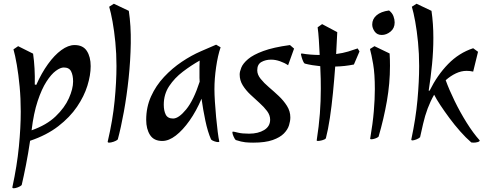

<svg xmlns="http://www.w3.org/2000/svg" viewBox="-20 -732 2610 1027"><path d="M54 275Q46 275 46 270Q71 155 81 52.5Q91 -50 91 -135Q91 -205 85 -269Q79 -333 70 -385Q61 -437 52 -468L77 -485L157 -445Q168 -368 166 -280L174 -278Q202 -341 236.5 -389Q271 -437 308 -464Q345 -491 379 -491Q424 -491 444.5 -459.5Q465 -428 465 -378Q465 -330 447.5 -273.5Q430 -217 392 -161Q354 -105 292 -57Q230 -9 141 21Q131 89 119 150Q107 211 96 258Q89 265 75.5 270Q62 275 54 275ZM149 -35Q229 -63 277.5 -109.5Q326 -156 348.5 -206.5Q371 -257 371 -296Q371 -329 360.5 -350Q350 -371 321 -371Q303 -371 278.5 -353Q254 -335 228.5 -295.5Q203 -256 181.5 -191.5Q160 -127 149 -35Z M564 31Q556 31 556 26Q583 -89 593 -191.5Q603 -294 603 -379Q603 -445 597 -506Q591 -567 582 -616.5Q573 -666 564 -696L589 -712L669 -674Q681 -594 679.5 -501Q678 -408 668 -313.5Q658 -219 642.5 -134Q627 -49 610 14Q603 21 588 26Q573 31 564 31Z M1146 28Q1139 28 1127 24Q1115 20 1109 14Q1091 -27 1078.5 -86.5Q1066 -146 1058 -204Q1030 -138 994 -87Q958 -36 920.5 -7Q883 22 848 22Q803 22 782.5 -10Q762 -42 762 -91Q762 -159 788 -216.5Q814 -274 857.5 -320.5Q901 -367 952.5 -401.5Q1004 -436 1055 -458L1136 -493L1160 -479Q1145 -435 1136 -373Q1127 -311 1127 -255Q1127 -228 1129.5 -188Q1132 -148 1136 -105.5Q1140 -63 1144.5 -27.5Q1149 8 1153 25Q1153 28 1146 28ZM906 -98Q936 -98 976 -147Q1016 -196 1048 -295Q1047 -306 1047 -315.5Q1047 -325 1047 -333Q1047 -358 1047 -376Q1047 -394 1048 -408Q1002 -382 958 -348.5Q914 -315 885 -271.5Q856 -228 856 -172Q856 -140 866.5 -119Q877 -98 906 -98Z M1334 31Q1312 31 1292 29Q1272 27 1241 17Q1236 13 1229.5 -1.5Q1223 -16 1223 -24Q1223 -28 1226 -28Q1231 -28 1253 -22.5Q1275 -17 1312 -17Q1361 -17 1393 -36.5Q1425 -56 1425 -92Q1425 -116 1408.5 -138Q1392 -160 1368 -181.5Q1344 -203 1319.5 -226Q1295 -249 1278.5 -275.5Q1262 -302 1262 -334Q1262 -349 1271 -371Q1280 -393 1307 -416Q1334 -439 1388 -459Q1442 -479 1531 -491L1553 -472L1521 -383Q1502 -396 1477.5 -404.5Q1453 -413 1430 -413Q1401 -413 1378.5 -400.5Q1356 -388 1356 -356Q1356 -333 1374 -310.5Q1392 -288 1418.5 -265.5Q1445 -243 1471 -218.5Q1497 -194 1515 -165.5Q1533 -137 1533 -104Q1533 -85 1526 -62Q1519 -39 1498.5 -18Q1478 3 1438.5 17Q1399 31 1334 31Z M1681 22Q1674 22 1674 19Q1686 -58 1691 -124.5Q1696 -191 1696 -257Q1696 -278 1695.5 -310Q1695 -342 1693 -378Q1672 -380 1650.5 -383.5Q1629 -387 1610 -392Q1606 -394 1601.5 -404Q1597 -414 1594 -424.5Q1591 -435 1590 -440Q1590 -445 1592 -445.5Q1594 -446 1594 -446Q1616 -442 1641.5 -440Q1667 -438 1690 -438Q1688 -480 1685.5 -519Q1683 -558 1679 -586L1703 -603L1784 -560L1778 -443Q1815 -448 1843 -456.5Q1871 -465 1893 -473L1903 -457L1873 -387Q1824 -377 1773 -376Q1768 -307 1761 -235.5Q1754 -164 1744.5 -101Q1735 -38 1723 8Q1717 15 1702.5 18.5Q1688 22 1681 22Z M2022 -545Q1997 -545 1984 -563.5Q1971 -582 1971 -601Q1971 -630 1994 -650Q2017 -670 2061 -676Q2078 -663 2084.5 -645.5Q2091 -628 2091 -612Q2091 -581 2069 -563Q2047 -545 2022 -545ZM1967 13Q1960 13 1960 10Q1974 -71 1979.5 -137Q1985 -203 1985 -255Q1985 -337 1976 -389Q1967 -441 1959 -470L1983 -485L2064 -446Q2065 -430 2065.5 -413.5Q2066 -397 2066 -380Q2066 -286 2049.5 -191.5Q2033 -97 2005 -1Q1999 5 1986.5 9Q1974 13 1967 13Z M2513 31Q2504 31 2501 30Q2472 5 2441.5 -29.5Q2411 -64 2384 -100.5Q2357 -137 2335.5 -169.5Q2314 -202 2303 -224L2302 -225Q2263 -157 2243 -69L2227 2Q2220 9 2206.5 14Q2193 19 2186 19Q2180 19 2180 14Q2204 -98 2213 -197.5Q2222 -297 2222 -379Q2222 -445 2216 -506Q2210 -567 2201 -616.5Q2192 -666 2183 -696L2208 -712L2288 -674Q2293 -640 2295.5 -604Q2298 -568 2298 -529Q2298 -460 2291 -388Q2284 -316 2273 -247H2278Q2319 -330 2377 -389.5Q2435 -449 2511 -474L2537 -455L2511 -349Q2494 -353 2476 -353Q2447 -353 2418.5 -339.5Q2390 -326 2364 -303Q2382 -253 2411.5 -192.5Q2441 -132 2476 -76Q2511 -20 2546 19Q2546 25 2535 28Q2524 31 2513 31Z"/></svg>

Font: Julee
Style: Regular
Weight: 400
Designer: Julian Tunni
Foundry: Julian Tunni
Version: Version 1.002; ttfautohint (v1.8.4.7-5d5b);gftools[0.9.23]